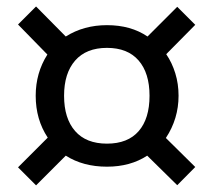

<svg xmlns="http://www.w3.org/2000/svg" viewBox="-20 -645 655 590"><path d="M182.1 -532.8Q237.4 -567.7 308.7 -567.7Q382.1 -567.7 433.3 -532.8L524.6 -624.1L580 -568.7L490.8 -478.5Q508.7 -452.3 518.7 -419.7Q528.7 -387.2 528.7 -350.8Q528.7 -280 489.7 -221L580 -131.8L524.6 -75.9L432.3 -166.7Q380.5 -132.8 308.7 -132.8Q235.4 -132.8 182.1 -166.7L90.8 -75.4L35.4 -130.8L126.7 -222.1Q89.7 -277.9 89.7 -350.8Q89.7 -421 125.6 -477.4L35.4 -569.7L90.8 -625.1ZM176.9 -350.8Q176.9 -281 210.8 -242.3Q244.6 -203.6 308.7 -203.6Q372.8 -203.6 406.2 -242.1Q439.5 -280.5 439.5 -350.8Q439.5 -420.5 405.9 -459.2Q372.3 -497.9 308.7 -497.9Q245.1 -497.9 211 -459Q176.9 -420 176.9 -350.8Z"/></svg>

Font: Fira Code
Style: Regular
Weight: 400
Designer: Carrois Corporate, Edenspiekermann AG, Nikita Prokopov
Foundry: Carrois Corporate, Edenspiekermann AG, Nikita Prokopov
Version: Version 5.002